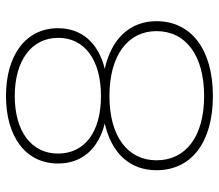

<svg xmlns="http://www.w3.org/2000/svg" viewBox="-66 -678 748 657"><g transform="rotate(-90 308.5 -350.0)"><path d="M308 4C467 4 564 -70 564 -189C564 -279 505 -343 401 -366C490 -388 540 -445 540 -526C540 -636 448 -704 308 -704C168 -704 77 -636 77 -526C77 -445 126 -388 214 -366C112 -343 54 -280 54 -189C54 -70 149 4 308 4ZM308 -26C169 -26 88 -89 88 -189C88 -287 169 -350 308 -350C447 -350 530 -287 530 -189C530 -89 447 -26 308 -26ZM308 -379C183 -379 111 -436 111 -526C111 -617 187 -674 308 -674C429 -674 507 -617 507 -525C507 -436 433 -379 308 -379Z"/></g></svg>

Font: Chess Sans ExtraLight
Style: Regular
Weight: 275
Designer: Wolf Bōese
Foundry: Wolf Bōese
Version: Version 7.223;Glyphs 3.3 (3306)